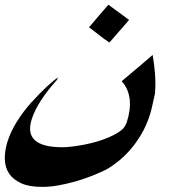

<svg xmlns="http://www.w3.org/2000/svg" viewBox="-132 -562 777 787"><path d="M397 -480.5Q387.2 -468.8 376.5 -456.5Q365.7 -444.3 356 -433.1Q346.2 -421.9 336.4 -410.4Q326.7 -398.9 316.4 -387.7L292.5 -404.3Q278.3 -415.5 262.9 -427.2Q247.6 -439 232.9 -450.2Q241.7 -460 251 -471.2Q260.3 -482.4 268.6 -492.2Q279.3 -504.9 290.5 -517.6Q301.8 -530.3 312.5 -542.5ZM503.4 -179.2Q498 -155.8 493.2 -133.3Q488.3 -110.8 482.9 -92.8Q468.8 -48.3 447.5 -12.2Q426.3 23.9 401.9 51.8Q377.4 79.6 351.8 99.9Q326.2 120.1 303.2 133.3Q275.9 146.5 243.2 159.4Q210.4 172.4 175.8 182.1Q141.1 191.9 106.7 198Q72.3 204.1 41.5 204.1Q-11.2 204.1 -44.4 189.5Q-77.6 174.8 -94.5 149.7Q-111.3 124.5 -112.3 91.1Q-113.3 57.6 -101.6 19.5Q-88.9 -21.5 -63.2 -62.7Q-37.6 -104 -2.4 -143.6V-143.1Q31.2 -180.2 58.8 -205.8Q86.4 -231.4 105 -244.6L102.1 -235.4Q20 -144 -2.4 -71.8Q-37.6 41.5 123.5 41.5Q136.2 41.5 155.8 39.6Q175.3 37.6 198 33.7Q220.7 29.8 245.4 23.7Q270 17.6 293.5 9Q316.9 0.5 337.4 -10.3Q357.9 -21 372.6 -34.7L372.1 -34.2Q382.8 -45.9 388.7 -64.5Q396 -87.4 398.9 -109.9Q401.9 -132.3 399.7 -153.6Q397.5 -174.8 389.4 -194.1Q381.3 -213.4 366.7 -229Q382.3 -242.7 399.4 -256.6Q416.5 -270.5 432.1 -284.2Q447.3 -297.4 462.6 -310.1Q478 -322.8 493.7 -336.9Q500 -300.8 503.2 -262Q506.3 -223.1 503.9 -189.9Z"/></svg>

Font: XB Khoramshahr
Style: Bold Italic
Weight: 700
Italic angle: -12°
Designer: Behnam
Foundry: Irmug
Version: Version 8.005 2009